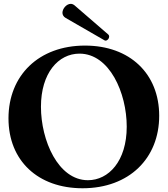

<svg xmlns="http://www.w3.org/2000/svg" viewBox="-20 -982 887 1016"><path d="M416.9 14.2C664.1 14.2 822.4 -144.9 822.4 -369.3C822.4 -592.3 666.9 -740.8 429.7 -740.8C185.4 -740.8 24.9 -583.1 24.9 -355.8C24.9 -131.4 181.1 14.2 416.9 14.2ZM196.7 -416.9C196.7 -595.9 289.1 -698.2 400.6 -698.2C559.7 -698.2 650.6 -490.1 650.6 -311.8C650.6 -129.3 554.7 -28.4 445.3 -28.4C287.6 -28.4 196.7 -238.6 196.7 -416.9ZM310.4 -914.1C310.7 -903.8 315.7 -893.8 327.4 -887.1L532 -769.2C534.1 -767.8 536.2 -767 538.4 -767C548.3 -767 557.5 -777.7 557.5 -787.6C557.9 -792.3 556.1 -796.9 551.8 -800.4L374.3 -953.8C367.9 -958.8 361.5 -961.6 354.4 -961.6C332.4 -961.6 310.4 -936.8 310.4 -914.1Z"/></svg>

Font: Margiela Serif
Style: Bold
Weight: 700
Designer: Andreas Faust, Stefan Endress
Version: Version 1.002;FEAKit 1.0